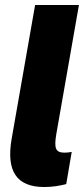

<svg xmlns="http://www.w3.org/2000/svg" viewBox="-20 -740 338 771"><path d="M158 11C189 11 222 6 246 -1L268 -130C259 -128 248 -127 239 -127C202 -127 197 -146 206 -201L297 -720H121L27 -184C4 -53 46 11 158 11Z"/></svg>

Font: Fixel Text 20240404 ExtraBold
Style: Italic
Weight: 800
Width: 4
Italic angle: -10°
Designer: AlfaBravo + MacPaw
Foundry: Kyrylo Tkachov, Marchela Mozhyna, Serhii Makarenko, Maria Weinstein, Zakhar Kryvoshyya
Version: Version 1.211;Glyphs 3.2 (3225)